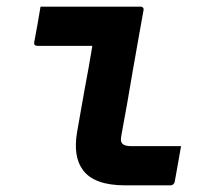

<svg xmlns="http://www.w3.org/2000/svg" viewBox="-20 -558 640 578"><path d="M102 -538Q153 -538 203 -538Q253 -538 302.5 -538Q352 -538 403 -538Q406 -538 408 -537Q410 -536 411.5 -533.5Q413 -531 412 -527Q404 -481 395.5 -434.5Q387 -388 379 -341Q371 -294 363 -247.5Q355 -201 346 -154Q344 -144 344 -137Q344 -130 349 -125Q353 -121 360 -119.5Q367 -118 377 -118Q407 -118 442 -118Q477 -118 505 -118H525Q520 -91 515.5 -64Q511 -37 506 -11Q505 -6 501.5 -3Q498 0 493 0Q484 0 462 0Q440 0 412 0Q384 0 358 0Q310 0 278.5 -11.5Q247 -23 230.5 -45Q214 -67 210 -96Q206 -125 212 -160Q218 -193 223.5 -225.5Q229 -258 235 -290.5Q241 -323 247 -355.5Q253 -388 258 -420H236Q211 -420 187.5 -420Q164 -420 140.5 -420Q117 -420 92 -420Q87 -420 84.5 -423Q82 -426 83 -431Q88 -458 93 -485Q98 -512 102 -538Z"/></svg>

Font: RecMonoLinear Nerd Font Mono
Style: Bold Italic
Weight: 700
Italic angle: -10°
Monospace: yes
Version: Version 1.085; ttfautohint (v1.8.4.7-5d5b);Nerd Fonts 3.2.1